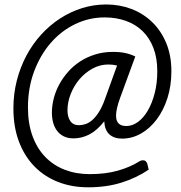

<svg xmlns="http://www.w3.org/2000/svg" viewBox="-20 -698 788 838"><path d="M513 -93Q478 -93 457.5 -111.5Q437 -130 435 -168.5Q403.5 -128.5 370 -111.2Q336.5 -94 300.5 -94Q276.5 -94 258.8 -102.8Q241 -111.5 229.5 -126.5Q218 -141.5 212.2 -162Q206.5 -182.5 206.5 -206.5Q206.5 -236.5 214.5 -268Q222.5 -299.5 238.2 -328.8Q254 -358 276.8 -384Q299.5 -410 329.2 -429.5Q359 -449 395 -460.2Q431 -471.5 473 -471.5Q504.5 -471.5 527.2 -466.5Q550 -461.5 570.5 -451.5L504.5 -271.5Q495 -245.5 490.8 -226.5Q486.5 -207.5 486.5 -193.5Q486.5 -180 490 -171.2Q493.5 -162.5 499.8 -157.2Q506 -152 514.2 -150Q522.5 -148 532 -148Q557.5 -148 581.8 -165.5Q606 -183 624.8 -214.8Q643.5 -246.5 655 -290.5Q666.5 -334.5 666.5 -387Q666.5 -445 649.5 -489Q632.5 -533 602 -562.5Q571.5 -592 529.2 -607Q487 -622 436.5 -622Q369 -622 308.2 -592.8Q247.5 -563.5 201.8 -511Q156 -458.5 129 -386.5Q102 -314.5 102 -229Q102 -158.5 122 -104Q142 -49.5 177.8 -12.8Q213.5 24 263 43Q312.5 62 371.5 62Q442 62 495.5 46.5Q549 31 587 7Q592.5 3.5 596.5 2.5Q600.5 1.5 604.5 1.5Q612 1.5 616.5 6.2Q621 11 623 17L629 42.5Q575.5 78.5 510.2 99Q445 119.5 365 119.5Q292.5 119.5 232.5 95.8Q172.5 72 129.2 27.2Q86 -17.5 62.2 -81.2Q38.5 -145 38.5 -225Q38.5 -288.5 53.5 -346.8Q68.5 -405 95.2 -455.2Q122 -505.5 159.5 -546.8Q197 -588 242 -617.2Q287 -646.5 338 -662.5Q389 -678.5 443.5 -678.5Q502 -678.5 553.8 -658.8Q605.5 -639 644.2 -601.5Q683 -564 705.5 -510Q728 -456 728 -387Q728 -323.5 710.8 -269.8Q693.5 -216 664 -176.8Q634.5 -137.5 595.5 -115.2Q556.5 -93 513 -93ZM325 -151.5Q338.5 -151.5 353.5 -156.5Q368.5 -161.5 383 -174.2Q397.5 -187 411.5 -208.8Q425.5 -230.5 437.5 -264L491 -412Q473.5 -416.5 453 -416.5Q416.5 -416.5 384 -398.8Q351.5 -381 327.2 -352.5Q303 -324 288.8 -288.2Q274.5 -252.5 274.5 -216Q274.5 -187.5 287 -169.5Q299.5 -151.5 325 -151.5Z"/></svg>

Font: LatoHex
Style: Italic
Weight: 400
Italic angle: -7°
Designer: Lukasz Dziedzic
Foundry: tyPoland Lukasz Dziedzic
Version: Version 1.104; Western+Polish opensource